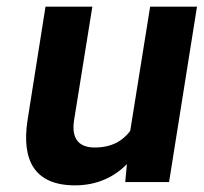

<svg xmlns="http://www.w3.org/2000/svg" viewBox="-20 -548 613 578"><path d="M63 -187C44 -64 85 10 206 10C273 10 325 -16 362 -54L357 0H489L573 -528H432L372 -154C349 -123 315 -104 265 -104C214 -104 195 -134 203 -186L258 -528H117Z"/></svg>

Font: Asimov Pro
Style: BdObl
Weight: 700
Designer: Google
Version: Version 2.000980; 2014